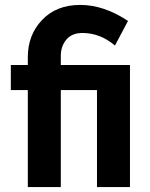

<svg xmlns="http://www.w3.org/2000/svg" viewBox="-20 -760 608 780"><path d="M93 0V-394H24V-496H93V-528Q93 -618 151 -679Q209 -740 306 -740Q402 -740 500 -675L447 -575Q387 -626 315 -626Q272 -626 249.5 -599Q227 -572 227 -533V-496H508V0H374V-394H227V0Z"/></svg>

Font: Raleway
Style: Bold
Weight: 700
Designer: Matt McInerney, Pablo Impallari, Rodrigo Fuenzalida
Foundry: Matt McInerney, Pablo Impallari, Rodrigo Fuenzalida
Version: Version 3.000